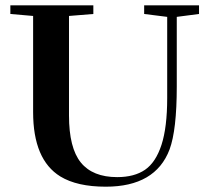

<svg xmlns="http://www.w3.org/2000/svg" viewBox="-20 -683 781 716"><path d="M374.5 13.2Q267.6 13.2 205.1 -24.9Q103.5 -87.4 103.5 -265.1V-623.5L18.6 -630.9V-663.1H328.1V-630.9L237.3 -623.5V-252.4Q237.3 -131.3 281.5 -76.9Q325.7 -22.5 417 -22.5Q481 -22.5 521 -50Q561 -77.6 582.3 -143.1Q603.5 -208.5 603.5 -317.4V-620.1L517.6 -630.9V-663.1H722.2V-630.9L639.2 -620.1V-360.4Q639.2 -198.2 612.3 -125.5Q559.6 13.2 374.5 13.2Z"/></svg>

Font: Elstob 10pt SemiBold
Style: Regular
Weight: 600
Designer: Peter S. Baker
Version: Version 1.015